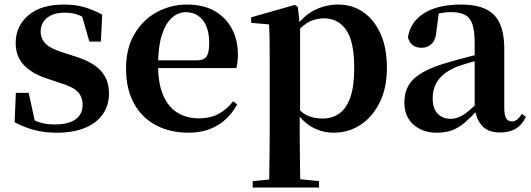

<svg xmlns="http://www.w3.org/2000/svg" viewBox="-20 -572 2354 851"><path d="M232.3 16.2Q177.6 16.2 132.7 4.5Q87.8 -7.2 44.9 -30.3L50.2 -160.4H107.1L137.6 -20.6L89.6 -26V-62Q121.7 -41.1 151.9 -30.7Q182.2 -20.4 222.8 -20.4Q283.1 -20.4 314.7 -43Q346.2 -65.7 346.2 -107.2Q346.2 -140.9 325.7 -164Q305.1 -187.1 244.5 -204.9L188.7 -223.9Q123.9 -244.5 86.7 -282.6Q49.5 -320.7 49.5 -382Q49.5 -455.6 105.2 -503.8Q160.9 -551.9 264.2 -551.9Q312.5 -551.9 351.9 -540.7Q391.2 -529.5 433.1 -507.2L427.1 -387.7H376.1L337.6 -521.5L380 -507.8V-477Q349.7 -497.5 325.1 -506.7Q300.5 -515.8 266.8 -515.8Q217 -515.8 188.6 -493.1Q160.2 -470.4 160.2 -431.8Q160.2 -401.6 181.6 -379.1Q202.9 -356.6 259.8 -339.1L315.9 -321.1Q393.8 -296.3 428.4 -256.6Q463.1 -217 463.1 -158.3Q463.1 -105.4 435.8 -66.1Q408.4 -26.7 357 -5.3Q305.6 16.2 232.3 16.2Z M815.2 16.2Q734.8 16.2 672.2 -16.5Q609.6 -49.1 574.1 -113Q538.6 -176.9 538.6 -268.8Q538.6 -358.8 576.6 -422.2Q614.5 -485.7 676.2 -518.8Q737.9 -551.9 808.4 -551.9Q882.1 -551.9 932.5 -522.5Q982.8 -493.1 1008.6 -443.2Q1034.4 -393.3 1034.4 -330.9Q1034.4 -296.1 1027.7 -270.2H597.1V-304.6H852.4Q884.5 -304.6 895.9 -322.2Q907.3 -339.8 907.3 -380.4Q907.3 -446.3 879.2 -482.2Q851.1 -518 803.1 -518Q769.7 -518 741.6 -492.9Q713.6 -467.8 697.1 -416Q680.7 -364.1 680.7 -282.7Q680.7 -200.5 703.9 -148.2Q727 -95.8 767.8 -71.7Q808.5 -47.5 860.4 -47.5Q913.4 -47.5 949.9 -67.7Q986.3 -87.9 1013.2 -123.2L1031.1 -109.9Q999.6 -49.8 944.7 -16.8Q889.7 16.2 815.2 16.2Z M1099.9 259.3V230.8L1209 220.1H1288.4L1394.1 230.8V259.3ZM1172.4 259.3Q1173.4 217.3 1173.9 174.2Q1174.4 131 1174.9 89.9Q1175.4 48.8 1175.4 13.8V-308.7Q1175.4 -358.5 1174.9 -393Q1174.4 -427.5 1172.4 -463.8L1093.2 -470.7V-495.2L1287.2 -550.4L1300.2 -540.9L1308.8 -460.8L1310.1 -455V-75.6L1308.4 -63V13Q1308.4 47.8 1308.9 89.3Q1309.4 130.8 1309.9 174Q1310.4 217.3 1311.4 259.3ZM1458.1 16.2Q1410 16.2 1366.7 -6.7Q1323.4 -29.6 1287.3 -82.3H1275.1L1293.6 -97.8Q1321.5 -67.8 1348.5 -57.3Q1375.6 -46.7 1410.1 -46.7Q1450.7 -46.7 1482.3 -67.9Q1513.8 -89.1 1531.9 -138.2Q1550 -187.4 1550 -270.1Q1550 -389.4 1513.9 -440.1Q1477.8 -490.8 1415.6 -490.8Q1384.3 -490.8 1354.4 -477.5Q1324.5 -464.2 1287 -421.1L1272.1 -437.5H1280.5Q1318.3 -497.6 1369.7 -524.8Q1421.1 -551.9 1478.6 -551.9Q1540.4 -551.9 1588.9 -519.1Q1637.5 -486.2 1666.2 -423.5Q1694.9 -360.9 1694.9 -271.4Q1694.9 -182.3 1663 -117.9Q1631.1 -53.5 1577.7 -18.6Q1524.3 16.2 1458.1 16.2Z M1915.6 16.2Q1853.2 16.2 1812.8 -19.4Q1772.3 -54.9 1772.3 -117.6Q1772.3 -161.2 1791 -193.6Q1809.7 -226.1 1854.1 -251.5Q1898.6 -277 1974.4 -297.9Q2013.8 -309.4 2063.4 -322Q2113 -334.6 2153 -344.4V-318.9Q2113 -308.9 2073 -297.6Q2032.9 -286.4 2006.1 -276.7Q1952.3 -254.9 1925.1 -220.6Q1897.8 -186.4 1897.8 -135.9Q1897.8 -90.4 1920.1 -67.9Q1942.3 -45.3 1979 -45.3Q1995.3 -45.3 2013.7 -52.6Q2032.1 -59.9 2056.4 -79.7Q2080.8 -99.4 2114.3 -135.5L2129.8 -82.4H2094.7Q2065.6 -50.6 2040.2 -28.7Q2014.7 -6.8 1985.4 4.7Q1956 16.2 1915.6 16.2ZM2195.1 15.2Q2143.6 15.2 2116.9 -14.2Q2090.2 -43.6 2083.9 -94V-96.5V-381.4Q2083.9 -434.7 2073.8 -464.5Q2063.7 -494.3 2040.6 -506.3Q2017.5 -518.3 1979 -518.3Q1953.4 -518.3 1926.3 -512.2Q1899.2 -506.1 1862.8 -491.2L1925.1 -516.3L1914.9 -439.2Q1912.3 -395.9 1893.6 -378Q1874.8 -360.2 1849.3 -360.2Q1800.1 -360.2 1788.2 -406.5Q1797.9 -473.5 1858.4 -512.7Q1918.9 -551.9 2024.1 -551.9Q2124.4 -551.9 2169.7 -505.9Q2215.1 -459.8 2215.1 -356.2V-94.8Q2215.1 -60.3 2223.8 -47Q2232.6 -33.8 2248.7 -33.8Q2260.3 -33.8 2270.3 -40.9Q2280.3 -48.1 2293.7 -67.2L2310.9 -53.4Q2293 -17.5 2265.2 -1.1Q2237.4 15.2 2195.1 15.2Z"/></svg>

Font: Noto Serif KR
Style: Regular
Weight: 200
Designer: Ryoko NISHIZUKA 西塚涼子 (kana & ideographs); Frank Grießhammer (Latin, Greek & Cyrillic); Wenlong ZHANG 张文龙 (bopomofo); San
Foundry: Adobe
Version: Version 2.001;hotconv 1.1.0;makeotfexe 2.6.0